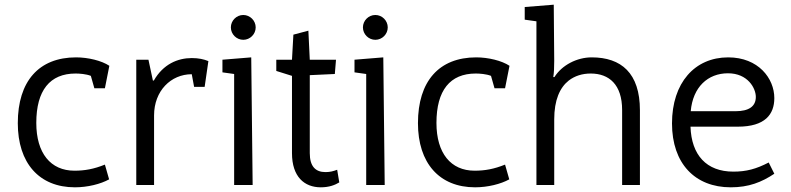

<svg xmlns="http://www.w3.org/2000/svg" viewBox="-20 -790 3379 820"><path d="M300 10C354 10 410 -4 446 -24L428 -87C381 -68 342 -61 298 -61C196 -61 135 -136 135 -265C135 -404 193 -476 303 -476C319 -476 348 -474 368 -466L383 -413H428L447 -509C414 -531 356 -545 305 -545C146 -545 56 -443 56 -264C56 -94 147 10 300 10Z M562 0H638V-297C638 -402 710 -473 799 -473L809 -419H854L870 -529C851 -537 828 -542 799 -542C739 -542 677 -516 637 -446H633L614 -535H562Z M980 0H1059L1053 -545L930 -535V-481L980 -474ZM966 -673C966 -644 990 -620 1019 -620C1048 -620 1072 -644 1072 -673C1072 -702 1048 -726 1019 -726C990 -726 966 -702 966 -673Z M1350 10C1386 10 1411 0 1429 -11L1420 -65C1404 -59 1390 -55 1370 -55C1327 -55 1303 -80 1303 -136V-469L1410 -474L1415 -535H1303L1297 -659L1233 -642L1227 -535H1160V-487L1227 -466V-136C1227 -35 1280 10 1350 10Z M1544 0H1623L1617 -545L1494 -535V-481L1544 -474ZM1530 -673C1530 -644 1554 -620 1583 -620C1612 -620 1636 -644 1636 -673C1636 -702 1612 -726 1583 -726C1554 -726 1530 -702 1530 -673Z M2009 10C2063 10 2119 -4 2155 -24L2137 -87C2090 -68 2051 -61 2007 -61C1905 -61 1844 -136 1844 -265C1844 -404 1902 -476 2012 -476C2028 -476 2057 -474 2077 -466L2092 -413H2137L2156 -509C2123 -531 2065 -545 2014 -545C1855 -545 1765 -443 1765 -264C1765 -94 1856 10 2009 10Z M2271 0H2347V-280C2347 -363 2371 -416 2409 -446C2435 -466 2467 -476 2503 -476C2581 -476 2637 -429 2637 -320V0H2713V-319C2713 -478 2633 -545 2507 -545C2444 -545 2380 -512 2348 -461H2343C2346 -479 2347 -502 2347 -530L2345 -770L2221 -760V-706L2271 -699Z M3101 10C3178 10 3233 -12 3287 -48L3263 -96C3209 -68 3167 -57 3112 -57C2997 -57 2933 -128 2929 -249H3131C3248 -249 3287 -302 3287 -371C3287 -455 3219 -545 3090 -545C2947 -545 2850 -436 2850 -263C2850 -92 2948 10 3101 10ZM2930 -315C2939 -418 3003 -477 3089 -477C3174 -477 3208 -413 3208 -376C3208 -336 3179 -315 3121 -315Z"/></svg>

Font: Frost Regular
Style: Regular
Weight: 400
Designer: Lee Frost
Foundry: Lee Frost for Ice Communication Norge AS
Version: Version 2.011;hotconv 1.0.107;makeotfexe 2.5.65593